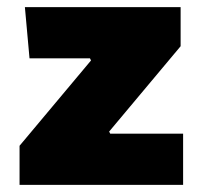

<svg xmlns="http://www.w3.org/2000/svg" viewBox="-20 -520 570 540"><path d="M236 -350 233 -356H63L50 -500H488V-390L287 -150L290 -144H495V0H35V-110Z"/></svg>

Font: Changa ExtraBold
Style: Regular
Weight: 800
Designer: Eduardo Rodriguez Tunni
Foundry: Eduardo Rodriguez Tunni
Version: Version 3.002; ttfautohint (v1.8.2)